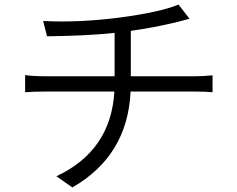

<svg xmlns="http://www.w3.org/2000/svg" viewBox="-20 -783 1040 841"><path d="M90 -454Q127 -449 177 -449H482V-639Q362 -626 186 -624L169 -691Q324 -683 504 -706Q683 -730 762 -763L810 -701Q786 -695 758 -687Q645 -660 553 -648V-449H834Q869 -449 911 -453V-379Q880 -382 836 -382H552Q539 -101 297 38L227 -11Q466 -123 481 -382H179Q126 -382 90 -379Z"/></svg>

Font: Source Han Sans CN Normal
Style: Regular
Weight: 350
Designer: Ryoko NISHIZUKA 西塚涼子 (kana, bopomofo & ideographs); Paul D. Hunt (Latin, Greek & Cyrillic); Sandoll Communications 산돌커뮤니
Foundry: Adobe
Version: Version 2.004;hotconv 1.0.118;makeotfexe 2.5.65603